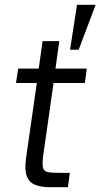

<svg xmlns="http://www.w3.org/2000/svg" viewBox="-20 -783 420 803"><path d="M190 0Q152 0 127 -10Q102 -20 92 -46.5Q82 -73 89 -122L134 -436H47L56 -496H142L158 -611H228L212 -496H343L335 -436H204L161 -135Q156 -99 159.5 -83Q163 -67 179 -63.5Q195 -60 229 -60H272L264 0ZM273 -575 302 -763H380L309 -575Z"/></svg>

Font: Host Grotesk Light
Style: Italic
Weight: 300
Italic angle: -8°
Designer: Doğukan Karapınar based on Poppins by Indian Type Foundry, Jonny Pinhorn
Foundry: Element Type
Version: Version 1.001; ttfautohint (v1.8.4.7-5d5b)